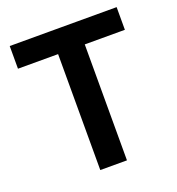

<svg xmlns="http://www.w3.org/2000/svg" viewBox="-122 -759 791 859"><g transform="rotate(-20 273.5 -330.0)"><path d="M210 0V-660H337V0ZM19 -552V-660H528V-552Z"/></g></svg>

Font: Bricolage Grotesque 36pt SemiBold
Style: Regular
Weight: 600
Designer: Mathieu Triay
Foundry: Atelier Triay
Version: Version 1.001;gftools[0.9.33.dev8+g029e19f]